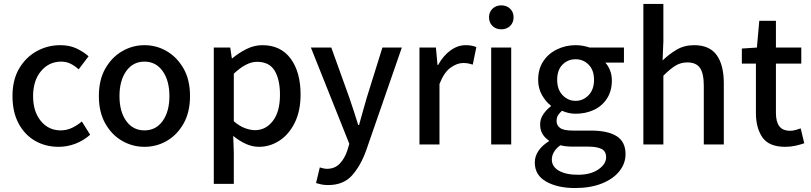

<svg xmlns="http://www.w3.org/2000/svg" viewBox="-20 -729 4093 969"><path d="M276 12Q210 12 157.5 -18Q105 -48 74 -105.5Q43 -163 43 -244Q43 -326 76.5 -383Q110 -440 165 -470.5Q220 -501 284 -501Q331 -501 366 -484.5Q401 -468 427 -445L377 -379Q357 -397 336 -407.5Q315 -418 289 -418Q227 -418 187 -370Q147 -322 147 -244Q147 -166 186 -118.5Q225 -71 286 -71Q317 -71 344 -84Q371 -97 393 -116L435 -49Q401 -19 360 -3.5Q319 12 276 12Z M709 12Q649 12 596.5 -18Q544 -48 511.5 -105.5Q479 -163 479 -244Q479 -326 511.5 -383Q544 -440 596.5 -470.5Q649 -501 709 -501Q770 -501 822 -470.5Q874 -440 906.5 -383Q939 -326 939 -244Q939 -163 906.5 -105.5Q874 -48 822 -18Q770 12 709 12ZM709 -71Q767 -71 801 -118.5Q835 -166 835 -244Q835 -322 801 -370Q767 -418 709 -418Q651 -418 617 -370Q583 -322 583 -244Q583 -166 617 -118.5Q651 -71 709 -71Z M1059 199V-489H1142L1150 -435H1153Q1185 -462 1224 -481.5Q1263 -501 1304 -501Q1397 -501 1447 -433Q1497 -365 1497 -252Q1497 -169 1467.5 -109.5Q1438 -50 1390 -19Q1342 12 1287 12Q1254 12 1221.5 -2.5Q1189 -17 1157 -43L1160 40V199ZM1267 -72Q1321 -72 1357 -118.5Q1393 -165 1393 -251Q1393 -328 1366 -372.5Q1339 -417 1277 -417Q1223 -417 1160 -357V-117Q1189 -92 1217 -82Q1245 -72 1267 -72Z M1636 205Q1617 205 1602.5 202Q1588 199 1575 195L1594 116Q1601 118 1611 120.5Q1621 123 1630 123Q1670 123 1695 96.5Q1720 70 1733 30L1743 -3L1549 -489H1652L1743 -236Q1754 -204 1765.5 -168.5Q1777 -133 1788 -98H1792Q1802 -132 1811.5 -167.5Q1821 -203 1831 -236L1910 -489H2008L1828 30Q1800 108 1756.5 156.5Q1713 205 1636 205Z M2097 0V-489H2180L2188 -401H2191Q2217 -448 2253.5 -474.5Q2290 -501 2330 -501Q2363 -501 2384 -491L2366 -403Q2353 -407 2342.5 -409Q2332 -411 2317 -411Q2287 -411 2254 -387.5Q2221 -364 2198 -305V0Z M2459 0V-489H2560V0ZM2510 -581Q2483 -581 2465.5 -598Q2448 -615 2448 -642Q2448 -668 2465.5 -685Q2483 -702 2510 -702Q2537 -702 2554.5 -685Q2572 -668 2572 -642Q2572 -615 2554.5 -598Q2537 -581 2510 -581Z M2882 220Q2794 220 2736.5 187.5Q2679 155 2679 91Q2679 60 2697.5 32.5Q2716 5 2750 -16V-20Q2731 -32 2718.5 -52Q2706 -72 2706 -101Q2706 -130 2723 -154Q2740 -178 2760 -192V-196Q2735 -215 2715.5 -249Q2696 -283 2696 -326Q2696 -381 2722 -420Q2748 -459 2791.5 -480Q2835 -501 2885 -501Q2905 -501 2923.5 -497.5Q2942 -494 2956 -489H3129V-413H3035Q3049 -398 3058.5 -374.5Q3068 -351 3068 -323Q3068 -270 3043.5 -232Q3019 -194 2977.5 -174.5Q2936 -155 2885 -155Q2850 -155 2816 -170Q2804 -159 2796.5 -147.5Q2789 -136 2789 -118Q2789 -96 2807 -83Q2825 -70 2871 -70H2962Q3048 -70 3092.5 -41.5Q3137 -13 3137 49Q3137 96 3106 135Q3075 174 3017.5 197Q2960 220 2882 220ZM2885 -220Q2923 -220 2950.5 -248.5Q2978 -277 2978 -326Q2978 -375 2951 -402.5Q2924 -430 2885 -430Q2846 -430 2819 -403Q2792 -376 2792 -326Q2792 -277 2819.5 -248.5Q2847 -220 2885 -220ZM2897 153Q2961 153 3000 126Q3039 99 3039 65Q3039 34 3015.5 22.5Q2992 11 2948 11H2873Q2856 11 2839.5 9.5Q2823 8 2808 4Q2786 20 2775.5 38.5Q2765 57 2765 76Q2765 112 2800.5 132.5Q2836 153 2897 153Z M3227 0V-709H3328V-521L3324 -424Q3356 -455 3394.5 -478Q3433 -501 3483 -501Q3561 -501 3597 -451Q3633 -401 3633 -308V0H3532V-295Q3532 -359 3512.5 -386.5Q3493 -414 3449 -414Q3415 -414 3388 -397Q3361 -380 3328 -347V0Z M3943 12Q3861 12 3828 -35.5Q3795 -83 3795 -159V-408H3724V-484L3800 -489L3812 -624H3896V-489H4024V-408H3896V-159Q3896 -115 3913 -92Q3930 -69 3968 -69Q3981 -69 3995.5 -73Q4010 -77 4021 -81L4039 -6Q4019 1 3994.5 6.5Q3970 12 3943 12Z"/></svg>

Font: Assistant SemiBold
Style: Regular
Weight: 600
Designer: Hebrew By Ben Nathan, Latin by Paul Hunt
Version: Version 3.000